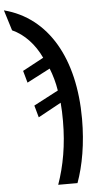

<svg xmlns="http://www.w3.org/2000/svg" viewBox="-141 -803 551 1081"><g transform="rotate(-5 135.0 -262.5)"><path d="M143 240H252C287 144 309 21 309 -118C309 -459 171 -701 -76 -765L-40 -649C29 -618 85 -557 121 -480L2 -416L21 -348L152 -416C167 -379 180 -334 187 -289L48 -216L67 -148L197 -219C200 -189 201 -149 201 -116C201 21 179 138 143 240Z"/></g></svg>

Font: Noto Sans Display Condensed Medium
Style: Regular
Weight: 500
Width: 3
Designer: Monotype Design Team
Foundry: Monotype Imaging Inc.
Version: Version 1.900